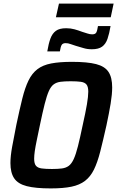

<svg xmlns="http://www.w3.org/2000/svg" viewBox="-20 -1040 652 1068"><path d="M262 8Q178 8 129 -4.5Q80 -17 59 -48Q38 -79 38 -133Q38 -171 47.5 -223.5Q57 -276 71 -346Q89 -431 104 -491.5Q119 -552 138.5 -592Q158 -632 188 -655Q218 -678 264.5 -687Q311 -696 380 -696Q466 -696 514.5 -683.5Q563 -671 583.5 -640Q604 -609 604 -554Q604 -516 595.5 -464Q587 -412 572 -342Q553 -257 537.5 -196.5Q522 -136 502.5 -96.5Q483 -57 453 -34Q423 -11 377.5 -1.5Q332 8 262 8ZM269 -100Q302 -100 324.5 -103Q347 -106 362.5 -117.5Q378 -129 390 -155Q402 -181 413.5 -226.5Q425 -272 440 -344Q456 -415 463.5 -459.5Q471 -504 471 -530Q471 -558 461 -570Q451 -582 429.5 -585Q408 -588 373 -588Q339 -588 316.5 -585Q294 -582 278.5 -570.5Q263 -559 251.5 -533Q240 -507 228.5 -461.5Q217 -416 202 -344Q192 -296 184.5 -260Q177 -224 173.5 -199.5Q170 -175 170 -157Q170 -130 180 -118Q190 -106 212 -103Q234 -100 269 -100ZM243 -754Q250 -797 260.5 -825.5Q271 -854 291 -868.5Q311 -883 348 -883Q373 -883 394.5 -877Q416 -871 437 -863Q454 -858 467 -853.5Q480 -849 493 -849Q510 -849 515.5 -859Q521 -869 525 -895H595Q588 -853 578 -824Q568 -795 548 -780.5Q528 -766 491 -766Q465 -766 444.5 -772.5Q424 -779 402 -785Q385 -790 372 -795Q359 -800 345 -800Q329 -800 323 -790Q317 -780 313 -754ZM291 -944 308 -1020H612L596 -944Z"/></svg>

Font: Saira SemiCondensed SemiBold
Style: Italic
Weight: 600
Width: 4
Italic angle: -12°
Designer: Hector Gatti with collaboration of the Omnibus-Type team
Foundry: Omnibus-Type
Version: Version 1.101